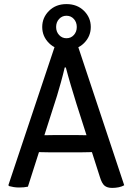

<svg xmlns="http://www.w3.org/2000/svg" viewBox="-20 -912 649 939"><path d="M248 -685.5H361.5L587.5 -6Q576.5 0.5 560.8 3.8Q545 7 528.5 7Q504.5 7 491.2 -4Q478 -15 468.5 -46.5L354 -404Q340.5 -447.5 326.2 -495.5Q312 -543.5 302 -582H296.5Q289 -549.5 277.8 -509Q266.5 -468.5 258.5 -442.5L116.5 1Q107.5 3 96.2 4Q85 5 73 5Q60 5 47.2 3Q34.5 1 24 -2L21 -6.5ZM231 -167Q226.5 -167 211.8 -167.2Q197 -167.5 182.2 -167.8Q167.5 -168 162.5 -168H117L148.5 -250.5H188.5Q193.5 -250.5 206.5 -250.8Q219.5 -251 232.2 -251.2Q245 -251.5 249.5 -251.5H352Q356.5 -251.5 369.8 -251.2Q383 -251 396.2 -250.8Q409.5 -250.5 414.5 -250.5H455.5L482.5 -168H437Q432.5 -168 417.2 -167.8Q402 -167.5 387.2 -167.2Q372.5 -167 368 -167ZM186.5 -780Q186.5 -826 219.8 -859Q253 -892 305 -892Q357.5 -892 390.8 -859Q424 -826 424 -780Q424 -734 390.8 -701Q357.5 -668 305 -668Q253 -668 219.8 -701Q186.5 -734 186.5 -780ZM254.5 -780Q254.5 -756.5 269 -740.8Q283.5 -725 305 -725Q327 -725 341.2 -740.8Q355.5 -756.5 355.5 -780Q355.5 -803.5 341.2 -819.2Q327 -835 305 -835Q283.5 -835 269 -819.2Q254.5 -803.5 254.5 -780Z"/></svg>

Font: Signika Negative
Style: Regular
Weight: 400
Designer: Anna Giedry
Foundry: Anna Giedry
Version: Version 2.001